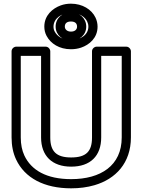

<svg xmlns="http://www.w3.org/2000/svg" viewBox="-20 -990 781 1045"><path d="M367.2 -15C232.7 -15 149.9 -64.1 112.6 -143.6C99.8 -171.1 93 -203.6 93 -242V-686H203.6V-242C203.6 -141.9 263.4 -83 367.2 -83C471.9 -83 530.8 -141.5 530.8 -242V-686H642.5V-242C642.5 -88.5 528 -15 367.2 -15ZM367.2 -133C286.1 -133 253.6 -166.6 253.6 -242V-711C253.6 -721.7 243.7 -736 228.6 -736H68C57.3 -736 43 -726.1 43 -711V-242C43 -197.7 50.9 -157.6 67.4 -122.4C114.8 -21 220.7 35 367.2 35C412.5 35 454.9 29.4 494.1 18C609.4 -15.5 692.5 -102.9 692.5 -242V-711C692.5 -721.7 682.6 -736 667.5 -736H505.8C495.1 -736 480.8 -726.1 480.8 -711V-242C480.8 -165.9 449.2 -133 367.2 -133ZM366.1 -920C412 -920 442.8 -897.6 454.6 -872.8C459 -863.6 461 -854.6 461 -845C461 -800.3 418.1 -772 366.1 -772C319.4 -772 291.2 -792.8 277.6 -818.3C273.4 -826.2 271.2 -834.7 271.2 -845C271.2 -889.1 314.5 -920 366.1 -920ZM221.2 -845C221.2 -827.3 225.3 -810.1 233.5 -794.7C256.1 -752.3 303.1 -722 366.1 -722C385.4 -722 404 -724.9 421.5 -730.8C466.4 -746.2 511 -783.4 511 -845C511 -862 507.2 -878.7 499.8 -894.2C478.5 -939 428.3 -970 366.1 -970C346.6 -970 327.8 -966.9 310.3 -960.5C266.2 -944.5 221.2 -906.5 221.2 -845ZM366.1 -923C319.9 -923 282.8 -891.1 282.8 -845C282.8 -799.8 321.6 -768 366.1 -768C410.9 -768 449.4 -799.2 449.4 -845C449.4 -891.1 412.3 -923 366.1 -923ZM366.1 -873C389.9 -873 399.4 -861.4 399.4 -845C399.4 -830.5 389.1 -818 366.1 -818C344 -818 332.8 -831.5 332.8 -845C332.8 -861.4 342.3 -873 366.1 -873Z"/></svg>

Font: Asimov
Style: WidOu
Weight: 500
Designer: Google
Version: Version 2.000980; 2014